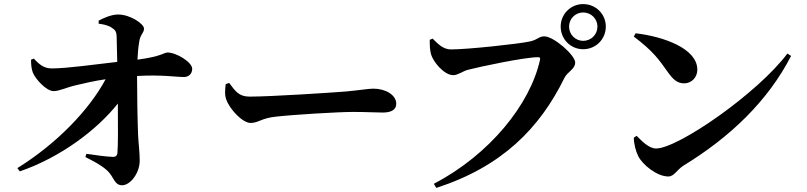

<svg xmlns="http://www.w3.org/2000/svg" viewBox="-20 -867 3950 940"><path d="M77 -28C275 -96 454 -230 557 -360C558 -251 558 -152 555 -120C554 -105 546 -98 532 -99C499 -100 451 -107 403 -114L398 -98C442 -76 478 -57 506 -31C538 -1 539 40 578 40C617 40 664 -18 664 -81C664 -123 658 -164 656 -207C653 -281 651 -413 651 -495C772 -502 840 -490 881 -490C905 -490 921 -507 921 -530C921 -563 843 -610 800 -610C784 -610 769 -590 653 -575C654 -603 657 -636 662 -665C667 -699 685 -705 685 -727C685 -750 618 -796 558 -796C525 -796 485 -778 463 -766V-751C485 -748 510 -744 529 -730C545 -720 550 -710 551 -690L554 -564C447 -552 309 -532 233 -532C197 -532 173 -550 146 -580L132 -575C132 -548 134 -530 141 -511C153 -481 207 -420 243 -421C271 -421 305 -439 353 -450C392 -459 441 -471 497 -479C417 -329 257 -163 65 -44Z M1102 -461 1085 -455C1082 -431 1079 -402 1088 -379C1106 -330 1168 -265 1207 -265C1245 -265 1260 -289 1332 -296C1409 -305 1633 -319 1709 -319C1779 -319 1814 -316 1854 -316C1896 -316 1920 -330 1920 -359C1920 -402 1868 -433 1808 -433C1784 -433 1739 -425 1672 -419C1611 -414 1309 -394 1202 -394C1149 -394 1132 -421 1102 -461Z M2725 -737C2725 -675 2774 -626 2835 -626C2897 -626 2946 -675 2946 -737C2946 -798 2897 -847 2835 -847C2774 -847 2725 -798 2725 -737ZM2766 -737C2766 -775 2797 -806 2835 -806C2874 -806 2905 -775 2905 -737C2905 -698 2874 -667 2835 -667C2797 -667 2766 -698 2766 -737ZM2188 -625C2151 -625 2126 -650 2098 -678L2084 -672C2084 -645 2084 -627 2090 -602C2100 -565 2154 -499 2199 -499C2222 -499 2247 -519 2270 -525C2327 -540 2548 -587 2615 -587C2622 -587 2626 -584 2624 -575C2576 -356 2377 -110 2104 33L2116 53C2440 -52 2623 -241 2743 -485C2759 -517 2796 -528 2796 -561C2796 -597 2691 -689 2645 -689C2617 -689 2615 -673 2574 -664C2520 -652 2268 -625 2188 -625Z M3092 -704 3083 -688C3179 -615 3204 -578 3251 -512C3276 -477 3297 -459 3329 -459C3368 -459 3394 -490 3394 -526C3394 -629 3230 -688 3092 -704ZM3835 -605C3691 -412 3300 -140 3192 -140C3156 -140 3121 -178 3097 -202L3083 -193C3083 -164 3093 -125 3105 -102C3125 -62 3195 -3 3252 -3C3281 -3 3294 -36 3326 -56C3558 -198 3740 -374 3853 -593Z"/></svg>

Font: Noto Serif SC
Style: Bold
Weight: 700
Designer: Ryoko NISHIZUKA 西塚涼子 (kana & ideographs); Frank Grießhammer (Latin, Greek & Cyrillic); Wenlong ZHANG 张文龙 (bopomofo); San
Foundry: Adobe
Version: Version 2.001;hotconv 1.1.0;makeotfexe 2.6.0